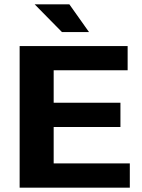

<svg xmlns="http://www.w3.org/2000/svg" viewBox="-20 -860 650 880"><path d="M70 0ZM70 -649H565V-538H226V-389H532V-278H226V-111H575V0H70ZM139 -840H298L388 -713H264Z"/></svg>

Font: Play
Style: Bold
Weight: 700
Designer: Jonas Hecksher (Cyrillic expansion: Cyreal)
Foundry: Jonas Hecksher, Playtype, e-types AS
Version: Version 2.101; ttfautohint (v1.5.65-e2d9)